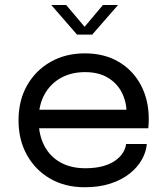

<svg xmlns="http://www.w3.org/2000/svg" viewBox="-20 -758 686 788"><path d="M104 -231.5V-307.5H514.5L499.5 -282.5Q499.5 -285.5 499.5 -288.2Q499.5 -291 499.5 -293.5Q499.5 -339.5 480.2 -377.8Q461 -416 423 -439Q385 -462 329 -462Q272.5 -462 229.5 -438Q186.5 -414 162.5 -370.2Q138.5 -326.5 138.5 -266Q138.5 -204.5 161.8 -160Q185 -115.5 228 -91.5Q271 -67.5 330 -67.5Q372 -67.5 403 -76.2Q434 -85 454.2 -99.8Q474.5 -114.5 485 -132Q495.5 -149.5 497.5 -167H582.5Q580 -135 562.5 -103.5Q545 -72 513 -46.2Q481 -20.5 434.5 -5Q388 10.5 327.5 10.5Q247.5 10.5 186.5 -24.5Q125.5 -59.5 90.8 -121.5Q56 -183.5 56 -264Q56 -345.5 91 -407.2Q126 -469 187.5 -504Q249 -539 328 -539Q408.5 -539 467.5 -504Q526.5 -469 558.5 -408.2Q590.5 -347.5 590.5 -270Q590.5 -262 590 -249Q589.5 -236 588.5 -231.5ZM190.5 -737.5H251.5L340 -633H314.5L402.5 -737.5H464.5L358.5 -616H296Z"/></svg>

Font: Epilogue
Style: Regular
Weight: 400
Designer: Tyler Finck
Foundry: Etcetera Type Co
Version: Version 2.112